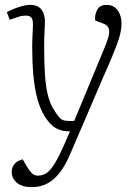

<svg xmlns="http://www.w3.org/2000/svg" viewBox="-20 -538 557 787"><path d="M268 93Q254 126 238 151Q222 176 203 193.5Q184 211 161 220Q138 229 110 229Q70 229 49 211Q28 193 28 167Q28 148 39 134.5Q50 121 73 115L88 141Q98 157 105 166Q112 175 119.5 178.5Q127 182 135 182Q156 182 172.5 170Q189 158 206 129.5Q223 101 244 53L267 0H256Q233 0 209 -13Q185 -26 162 -63Q143 -95 132 -137.5Q121 -180 116.5 -232.5Q112 -285 112 -346Q112 -362 112.5 -378Q113 -394 114 -408Q115 -422 115 -432Q116 -455 109.5 -464.5Q103 -474 86 -474Q69 -474 52.5 -468Q36 -462 20 -457L8 -488Q20 -495 36.5 -501.5Q53 -508 70.5 -513Q88 -518 103 -518Q137 -518 151.5 -496.5Q166 -475 164 -442Q164 -430 163 -415.5Q162 -401 161.5 -385Q161 -369 161 -348Q161 -282 164 -235.5Q167 -189 174.5 -155.5Q182 -122 195 -98Q211 -71 221 -59Q231 -47 242 -44.5Q253 -42 268 -42H284L408 -341Q418 -365 424 -385Q430 -405 426 -420Q422 -435 402 -442L370 -454Q368 -480 379 -499Q390 -518 417 -518Q438 -518 451.5 -507Q465 -496 471.5 -479Q478 -462 478 -442Q478 -425 474.5 -407Q471 -389 462.5 -365Q454 -341 440 -307Q426 -273 405 -226Z"/></svg>

Font: Literata 18pt ExtraLight
Style: Italic
Weight: 250
Italic angle: -2°
Designer: Latin by Veronika Burian and Jose Scaglione. Greek by Irene Vlachou. Cyrillic by Vera Evstafieva
Foundry: TypeTogether
Version: Version 3.103;gftools[0.9.29]